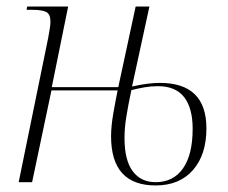

<svg xmlns="http://www.w3.org/2000/svg" viewBox="-20 -556 696 586"><path d="M455 10Q319 10 319 -140Q319 -171 326 -211Q333 -251 339 -280H137L78 0H37L127 -440Q134 -476 134 -490Q134 -513 121 -519.5Q108 -526 80 -526H61L63 -536H188L138 -290H341L394 -536H436L383 -292Q410 -298 430.5 -300.5Q451 -303 468 -303Q610 -303 610 -164Q610 -84 569 -37Q528 10 455 10ZM455 0Q509 0 538.5 -42Q568 -84 568 -163Q568 -226 542 -259.5Q516 -293 462 -293Q441 -293 421 -289.5Q401 -286 381 -281Q371 -234 365.5 -199.5Q360 -165 360 -135Q360 -67 385 -33.5Q410 0 455 0Z"/></svg>

Font: Noto Serif Display SemiCondensed ExtraLight
Style: Italic
Weight: 200
Width: 4
Italic angle: -12°
Designer: Monotype Design Team
Foundry: Monotype Imaging Inc.
Version: Version 2.009